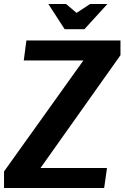

<svg xmlns="http://www.w3.org/2000/svg" viewBox="-37 -933 618 953"><path d="M94 -732H561V-659L164 -99H494L480 0H-17V-82L377 -633H81ZM343 -869 410 -913H496L382 -788H284L203 -913H291Z"/></svg>

Font: Rosario
Style: Italic
Weight: 400
Italic angle: -8.05°
Designer: Hector Gatti
Foundry: Omnibus Type
Version: Version 1.201